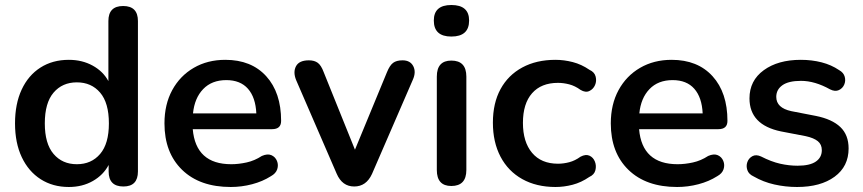

<svg xmlns="http://www.w3.org/2000/svg" viewBox="-20 -737 3448 767"><path d="M287 -81Q345 -81 380 -122Q415 -163 415 -244Q415 -326 380 -367Q345 -408 287 -408Q229 -408 194 -367Q159 -326 159 -244Q159 -163 194 -122Q229 -81 287 -81ZM255 10Q191 10 142.5 -21Q94 -52 67 -109Q40 -166 40 -244Q40 -322 66.5 -379Q93 -436 141.5 -467Q190 -498 255 -498Q308 -498 350 -475Q392 -452 413 -413V-653Q413 -713 472 -713Q531 -713 531 -653V-52Q531 8 473 8Q414 8 414 -52V-78Q393 -38 351 -14Q309 10 255 10Z M902 10Q778 10 707.5 -58.5Q637 -127 637 -244Q637 -320 668 -377Q699 -434 754 -466Q809 -498 880 -498Q984 -498 1043.5 -432.5Q1103 -367 1103 -254Q1103 -221 1067 -221H750Q762 -81 904 -81Q933 -81 965 -88Q997 -95 1026 -114Q1049 -124 1064.5 -117Q1080 -110 1086.5 -94Q1093 -78 1087.5 -61Q1082 -44 1062 -33Q1029 -12 987 -1Q945 10 902 10ZM751 -284H1004Q1001 -348 970.5 -382.5Q940 -417 884 -417Q826 -417 791.5 -381Q757 -345 751 -284Z M1395 8Q1347 8 1325 -43L1163 -417Q1150 -449 1162.5 -472.5Q1175 -496 1214 -496Q1236 -496 1249.5 -486Q1263 -476 1273 -449L1398 -139L1526 -449Q1537 -476 1550.5 -486Q1564 -496 1588 -496Q1619 -496 1631 -472.5Q1643 -449 1629 -418L1466 -42Q1443 8 1395 8Z M1783 6Q1725 6 1725 -58V-431Q1725 -495 1783 -495Q1843 -495 1843 -431V-58Q1843 6 1783 6ZM1783 -591Q1713 -591 1713 -655Q1713 -717 1783 -717Q1854 -717 1854 -655Q1854 -591 1783 -591Z M2199 10Q2123 10 2066.5 -21.5Q2010 -53 1979.5 -111Q1949 -169 1949 -247Q1949 -325 1979.5 -381Q2010 -437 2066.5 -467.5Q2123 -498 2199 -498Q2233 -498 2268 -489Q2303 -480 2335 -458Q2355 -449 2359.5 -431Q2364 -413 2357 -397Q2350 -381 2334.5 -373.5Q2319 -366 2299 -378Q2277 -394 2254 -400Q2231 -406 2209 -406Q2142 -406 2105.5 -364.5Q2069 -323 2069 -246Q2069 -170 2105.5 -126.5Q2142 -83 2209 -83Q2231 -83 2254 -89Q2277 -95 2299 -111Q2320 -122 2335 -115Q2350 -108 2356.5 -91.5Q2363 -75 2358.5 -57Q2354 -39 2334 -30Q2302 -8 2267.5 1Q2233 10 2199 10Z M2685 10Q2561 10 2490.5 -58.5Q2420 -127 2420 -244Q2420 -320 2451 -377Q2482 -434 2537 -466Q2592 -498 2663 -498Q2767 -498 2826.5 -432.5Q2886 -367 2886 -254Q2886 -221 2850 -221H2533Q2545 -81 2687 -81Q2716 -81 2748 -88Q2780 -95 2809 -114Q2832 -124 2847.5 -117Q2863 -110 2869.5 -94Q2876 -78 2870.5 -61Q2865 -44 2845 -33Q2812 -12 2770 -1Q2728 10 2685 10ZM2534 -284H2787Q2784 -348 2753.5 -382.5Q2723 -417 2667 -417Q2609 -417 2574.5 -381Q2540 -345 2534 -284Z M3164 10Q3118 10 3073.5 0Q3029 -10 2991 -32Q2971 -41 2965.5 -57.5Q2960 -74 2965.5 -89.5Q2971 -105 2985.5 -113Q3000 -121 3020 -112Q3061 -91 3096.5 -83Q3132 -75 3166 -75Q3215 -75 3239 -91.5Q3263 -108 3263 -137Q3263 -160 3247 -173Q3231 -186 3199 -193L3100 -212Q2974 -238 2974 -344Q2974 -415 3031 -456.5Q3088 -498 3179 -498Q3223 -498 3262 -488Q3301 -478 3332 -457Q3350 -447 3354.5 -430.5Q3359 -414 3352.5 -399Q3346 -384 3331 -377Q3316 -370 3296 -380Q3235 -414 3180 -414Q3130 -414 3105.5 -396.5Q3081 -379 3081 -350Q3081 -306 3141 -293L3239 -274Q3304 -261 3337 -229.5Q3370 -198 3370 -144Q3370 -72 3314 -31Q3258 10 3164 10Z"/></svg>

Font: Chiron GoRound TC M
Style: Regular
Weight: 500
Designer: Ryoko NISHIZUKA 西塚涼子 (kana, bopomofo & ideographs); Paul D. Hunt (Latin, Greek & Cyrillic); Sandoll Communications 산돌커뮤니
Foundry: Adobe
Version: Version 1.000;hotconv 1.1.1;makeotfexe 2.6.0